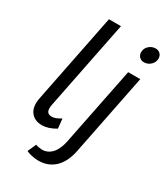

<svg xmlns="http://www.w3.org/2000/svg" viewBox="-225 -843 999 1142"><g transform="rotate(30 274.0 -272.5)"><path d="M53 -129.5 175 -742H257.5L135.5 -131Q129.5 -98.5 138 -84Q146.5 -69.5 169 -69.5Q194 -69.5 231 -92.5L237.5 -26.5Q187.5 3.5 144 3.5Q92 3.5 66.2 -32Q40.5 -67.5 53 -129.5ZM147.5 179 173.5 120.5Q187.5 127 215.5 129Q256 129.5 284 99.2Q312 69 323.5 12.5L431.5 -526.5H514.5L403.5 30Q387.5 112 342 154.8Q296.5 197.5 228 196.5Q182.5 195 147.5 179ZM503.5 -730.5Q523 -730.5 535.2 -718.2Q547.5 -706 547.5 -686.5Q547.5 -661 528 -642.5Q508.5 -624 482.5 -624Q463 -624 450.8 -636.8Q438.5 -649.5 438.5 -668.5Q438.5 -694.5 458 -712.5Q477.5 -730.5 503.5 -730.5Z"/></g></svg>

Font: Argentum Sans Light
Style: Italic
Weight: 300
Italic angle: -11.3°
Designer: Julieta Ulanovsky (font), Owen Earl (portions from Jones font), Cristiano Sobral (main changes and remaster)
Foundry: Julieta Ulanovsky (font), Owen Earl (portions from Jones font), Cristiano Sobral (main changes and remaster)
Version: Version 3.127